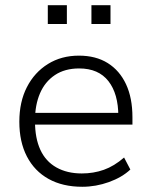

<svg xmlns="http://www.w3.org/2000/svg" viewBox="-20 -707 575 735"><path d="M295 8Q220 8 166 -22Q112 -52 83 -108Q54 -164 54 -241Q54 -317 83 -373.5Q112 -430 163.5 -462Q215 -494 282 -494Q347 -494 392.5 -465.5Q438 -437 462.5 -384.5Q487 -332 487 -258V-230H98V-275H449L433 -262Q433 -348 395 -396.5Q357 -445 283 -445Q228 -445 190 -419.5Q152 -394 133 -349.5Q114 -305 114 -247V-242Q114 -178 134.5 -133.5Q155 -89 196 -66Q237 -43 293 -43Q338 -43 377.5 -57Q417 -71 455 -104L479 -58Q447 -28 397 -10Q347 8 295 8ZM330 -615V-687H403V-615ZM163 -615V-687H236V-615Z"/></svg>

Font: Nunito Sans 12pt Light
Style: Regular
Weight: 300
Designer: Vernon Adams
Foundry: Vernon Adams
Version: Version 3.101;gftools[0.9.27]